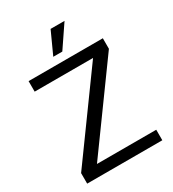

<svg xmlns="http://www.w3.org/2000/svg" viewBox="-210 -1006 1013 1122"><g transform="rotate(-30 296.5 -445.0)"><path d="M43 -71 440 -619H46V-690H547V-619L150 -71H550V0H43ZM310 -890H404L303 -741H242Z"/></g></svg>

Font: Mozilla Text BETA
Style: Regular
Weight: 400
Designer: Studio DRAMA
Foundry: Studio DRAMA
Version: Version 0.100